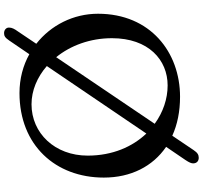

<svg xmlns="http://www.w3.org/2000/svg" viewBox="-47 -848 996 943"><g transform="rotate(-90 451.5 -377.0)"><path d="M120.1 73.2C120.1 91.3 132.3 100.6 147.5 100.6C162.1 100.6 172.4 94.7 185.1 75.7L255.9 -29.3C310.5 -4.4 375 8.8 447.3 8.8C665.5 8.8 855 -136.7 855 -394C855 -515.1 798.8 -625.5 707.5 -697.3L768.6 -788.1C780.3 -804.2 787.1 -816.9 787.1 -831.5C787.1 -846.2 774.4 -855.5 759.8 -855.5C746.6 -855.5 737.3 -851.1 723.1 -829.6L656.2 -731.4C601.1 -762.2 536.1 -779.8 465.3 -779.8C209.5 -779.8 50.3 -603 50.3 -365.7C50.3 -232.4 105.5 -125 201.2 -59.6L136.7 35.2C124 54.2 120.1 64.5 120.1 73.2ZM266.6 -156.7C202.1 -224.6 158.2 -322.3 158.2 -444.8C158.2 -606.4 268.6 -720.7 410.2 -720.7C478 -720.7 543.5 -692.9 598.1 -645.5ZM314.5 -115.7 641.6 -599.6C698.7 -529.3 734.9 -433.1 734.9 -325.7C734.9 -145.5 627.9 -52.2 502.9 -52.2C437.5 -52.2 371.6 -74.2 314.5 -115.7Z"/></g></svg>

Font: Stoke
Style: Regular
Weight: 400
Designer: Nicole Fally
Foundry: Nicole Fally
Version: Version 1.002